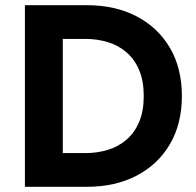

<svg xmlns="http://www.w3.org/2000/svg" viewBox="-20 -720 756 740"><path d="M76 -700V0H222V-700ZM314 0Q424 0 506.5 -43Q589 -86 635 -164.5Q681 -243 681 -350Q681 -457 635 -535.5Q589 -614 506.5 -657Q424 -700 314 -700H168V-570H309Q355 -570 396 -557.5Q437 -545 468 -518Q499 -491 516.5 -449.5Q534 -408 534 -350Q534 -292 516.5 -250.5Q499 -209 468 -182Q437 -155 396 -142.5Q355 -130 309 -130H168V0Z"/></svg>

Font: Jost SemiBold
Style: Regular
Weight: 600
Version: Version 3.710